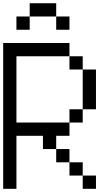

<svg xmlns="http://www.w3.org/2000/svg" viewBox="-20 -1187 707 1207"><path d="M0 0V-916.7H416.7V-833.3H83.3V-416.7H416.7V-333.3H333.3V-250H250V-333.3H83.3V0ZM166.7 -1000H83.3V-1083.3H166.7ZM166.7 -1083.3V-1166.7H333.3V-1083.3ZM333.3 -166.7V-250H416.7V-166.7ZM333.3 -1000V-1083.3H416.7V-1000ZM500 -166.7V-83.3H416.7V-166.7ZM500 -83.3H583.3V0H500ZM500 -416.7H416.7V-500H500ZM500 -500V-750H583.3V-500ZM500 -833.3V-750H416.7V-833.3Z"/></svg>

Font: Galmuri11 Regular
Style: Regular
Weight: 400
Designer: Minseo Lee (Quiple)
Version: Version 2.356;hotconv 1.1.0;makeotfexe 2.6.0 DEVELOPMENT